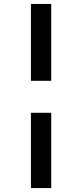

<svg xmlns="http://www.w3.org/2000/svg" viewBox="-20 -750 415 970"><path d="M238.8 -341.8H136.2V-730H238.8ZM238.8 200.2H136.2V-180.2H238.8Z"/></svg>

Font: Sora Medium
Style: Regular
Weight: 500
Designer: Jonathan Barnbrook, Julián Moncada
Foundry: Barnbrook Fonts
Version: Version 2.000